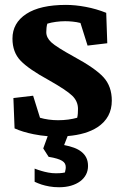

<svg xmlns="http://www.w3.org/2000/svg" viewBox="-20 -561 510 804"><path d="M288.6 -324.2Q378.9 -275.4 413.6 -237.3Q448.2 -199.2 448.2 -139.6Q448.2 -67.9 388.2 -28.3Q340.8 2.4 263.2 8.8L248.5 46.4Q271.5 50.8 290 57.6Q308.6 64.5 321.5 75Q334.5 85.4 341.6 99.9Q348.6 114.3 348.6 134.3Q348.6 153.8 340.1 170.2Q331.5 186.5 315.7 198.2Q299.8 210 277.3 216.6Q254.9 223.1 227.5 223.1Q205.1 223.1 186.5 219.7Q168 216.3 154.3 211.9Q138.2 206.5 125 200.2V145Q138.7 150.4 153.8 154.8Q166.5 158.7 182.1 161.6Q197.8 164.6 213.4 164.6Q231.4 164.6 241.7 163.1Q247.1 162.1 252 161.1Q252.4 157.7 253.4 153.8Q254.4 150.4 254.9 146.7Q255.4 143.1 255.4 139.2Q255.4 130.9 252 124.3Q248.5 117.7 240.2 112.5Q231.9 107.4 218.3 103.3Q204.6 99.1 183.6 95.7L161.1 60.5L179.7 9.3Q149.4 6.8 120.6 1Q74.2 -8.3 41 -23.4L36.1 -150.4L118.7 -160.2L147.5 -67.9Q164.1 -63 183.6 -60.3Q203.1 -57.6 223.1 -57.6Q245.6 -57.6 265.6 -60.3Q285.6 -63 303.2 -67.9Q305.2 -75.7 305.9 -85.7Q306.6 -95.7 306.6 -105Q306.6 -136.7 282.5 -160.2Q258.3 -183.6 184.1 -225.6Q100.1 -271.5 66.2 -306.9Q32.2 -342.3 32.2 -399.4Q32.2 -464.8 90.1 -502.7Q147.9 -540.5 256.3 -540.5Q294.9 -540.5 339.1 -532.2Q383.3 -523.9 424.8 -507.3L429.2 -379.9L346.7 -370.1L316.9 -464.8Q301.3 -468.8 284.4 -470.5Q267.6 -472.2 252.9 -472.2Q234.4 -472.2 214.1 -469.5Q193.8 -466.8 178.2 -461.9Q175.8 -454.1 174.8 -444.8Q173.8 -435.5 173.8 -426.3Q173.8 -403.3 194.8 -383.8Q215.8 -364.3 288.6 -324.2Z"/></svg>

Font: Noticia Text
Style: Bold
Weight: 700
Designer: JM Sole
Foundry: JM Sole
Version: Version 1.003